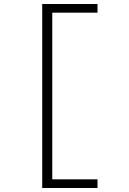

<svg xmlns="http://www.w3.org/2000/svg" viewBox="-20 -720 640 955"><path d="M190 215V-700H465V-657H240V172H465V215Z"/></svg>

Font: Red Hat Mono
Style: Regular
Weight: 300
Monospace: yes
Designer: Pentagram, MCKL
Foundry: Pentagram, MCKL
Version: Version 1.023